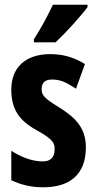

<svg xmlns="http://www.w3.org/2000/svg" viewBox="-20 -786 409 816"><path d="M352 -756V-766H205C184 -722 158 -672 124 -619V-606H216C262 -649 326 -720 352 -756ZM345 -160C345 -249 292 -291 231 -330C163 -371 157 -384 157 -408C157 -434 171 -448 201 -448C245 -448 269 -430 303 -409L341 -514C291 -544 245 -556 194 -556C89 -556 28 -500 28 -405C28 -322 61 -274 135 -233C214 -190 212 -173 212 -149C212 -118 195 -100 162 -100C112 -100 64 -122 28 -145V-20C71 0 113 10 164 10C275 10 345 -43 345 -160Z"/></svg>

Font: Noto Sans Gurmukhi UI ExtraCondensed
Style: Bold
Weight: 700
Width: 2
Designer: Jelle Bosma - Monotype Design Team
Foundry: Monotype Imaging Inc.
Version: Version 2.004